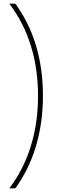

<svg xmlns="http://www.w3.org/2000/svg" viewBox="-20 -819 316 1055"><path d="M216 -293C216 -499 160 -669 64 -799H31C138 -659 189 -486 189 -292C189 -100 138 76 31 216H64C160 85 216 -88 216 -293Z"/></svg>

Font: Noto Sans Sinhala Thin
Style: Regular
Weight: 100
Designer: Jelle Bosma - Monotype Design Team
Foundry: Monotype Imaging Inc.
Version: Version 2.006